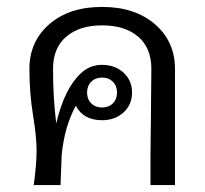

<svg xmlns="http://www.w3.org/2000/svg" viewBox="-20 -535 594 555"><path d="M306.2 -298.8Q294.2 -310.8 275 -310.8Q255.8 -310.8 243.8 -298.8Q231.7 -286.7 231.7 -267.5Q231.7 -248.3 243.8 -236.2Q255.8 -224.2 275 -224.2Q294.2 -224.2 306.2 -236.2Q318.3 -248.3 318.3 -267.5Q318.3 -286.7 306.2 -298.8ZM275 -347.5Q312.5 -347.5 337.1 -325Q361.7 -302.5 361.7 -267.5Q361.7 -232.5 337.1 -210Q312.5 -187.5 275 -187.5Q220.8 -187.5 199.2 -229.2Q166.7 -170.8 158.3 -87.5L155 0H77.5Q85.8 -60.8 85.8 -100Q85.8 -138.3 75.4 -202.5Q65 -266.7 65 -335.8Q65 -415 122.5 -465Q180 -515 275 -515Q370 -515 427.9 -465Q485.8 -415 485.8 -335.8V0H415V-87.5Q415 -98.3 416.2 -194.2Q417.5 -290 417.5 -335.8Q417.5 -396.7 379.2 -429.2Q340.8 -461.7 275 -461.7Q210 -461.7 171.7 -429.2Q133.3 -396.7 133.3 -335.8Q133.3 -253.3 142.5 -178.3Q166.7 -280.8 215 -324.2Q240 -347.5 275 -347.5Z"/></svg>

Font: Boon
Style: Regular
Weight: 400
Designer: Sungsit Sawaiwan
Foundry: FontUni
Version: Version 3.0